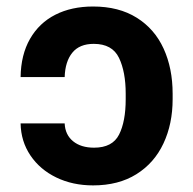

<svg xmlns="http://www.w3.org/2000/svg" viewBox="-20 -557 591 587"><path d="M267.6 -105.5Q323.7 -105.5 344 -145.5Q364.3 -185.5 364.3 -253.9V-270.5Q364.3 -337.4 343.8 -380.1Q323.2 -422.9 266.6 -422.9Q223.1 -422.9 201.2 -396Q179.2 -369.1 177.7 -321.3H43Q43.9 -389.6 71.8 -438.2Q99.6 -486.8 149.2 -512Q198.7 -537.1 264.6 -537.1Q343.3 -537.1 397.9 -502.9Q452.6 -468.8 480.2 -408.4Q507.8 -348.1 507.8 -270.5V-253.9Q507.8 -178.2 479.7 -118.4Q451.7 -58.6 397 -24.4Q342.3 9.8 264.6 9.8Q202.1 9.8 152.1 -14.4Q102.1 -38.6 73 -81.8Q43.9 -125 43 -179.7H177.7Q179.2 -145 203.4 -125.2Q227.5 -105.5 267.6 -105.5Z"/></svg>

Font: Pretendard Std
Style: Bold
Weight: 700
Designer: Base glyphs from Inter by Rasmus Andersson; Hangeul glyphs from Noto Sans CJK(Source Han Sans) by Jang Soo-young and Kan
Foundry: Kil Hyung-jin
Version: Version 1.309